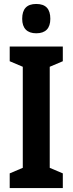

<svg xmlns="http://www.w3.org/2000/svg" viewBox="-20 -949 366 969"><path d="M163 -929C115 -929 92 -904 92 -854C92 -806 117 -781 163 -781C210 -781 234 -806 234 -854C234 -903 212 -929 163 -929ZM297 0V-74L231 -102V-612L297 -640V-714H29V-640L95 -612V-102L29 -74V0Z"/></svg>

Font: Noto Sans Myanmar UI ExtraCondensed
Style: Bold
Weight: 700
Width: 2
Designer: Monotype Design Team
Foundry: Monotype Imaging Inc.
Version: Version 2.103